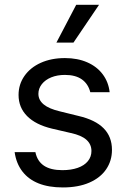

<svg xmlns="http://www.w3.org/2000/svg" viewBox="-20 -783 536 813"><path d="M254.9 -465.8Q222.7 -465.8 197.3 -455.6Q171.9 -445.3 157.2 -426.8Q142.6 -408.2 142.6 -385.7Q142.6 -359.4 165 -340.8Q187.5 -322.3 233.4 -311.5L312.5 -292Q383.8 -275.4 418.9 -239.7Q454.1 -204.1 454.1 -148.4Q454.1 -102.5 429.7 -66.4Q405.3 -30.3 358.4 -9.8Q311.5 10.7 246.1 10.7Q186.5 10.7 143.6 -6.3Q100.6 -23.4 74.7 -57.1Q48.8 -90.8 42 -138.7H129.9Q137.7 -100.6 166 -81.5Q194.3 -62.5 244.1 -62.5Q281.2 -62.5 309.1 -72.3Q336.9 -82 352.1 -100.6Q367.2 -119.1 367.2 -143.6Q367.2 -171.9 346.2 -190.9Q325.2 -210 280.3 -219.7L200.2 -238.3Q130.9 -254.9 94.7 -291.5Q58.6 -328.1 58.6 -380.9Q58.6 -425.8 83.5 -461.4Q108.4 -497.1 152.8 -517.1Q197.3 -537.1 254.9 -537.1Q308.6 -537.1 349.6 -519Q390.6 -501 415 -468.3Q439.5 -435.5 444.3 -392.6H362.3Q353.5 -427.7 326.7 -446.8Q299.8 -465.8 254.9 -465.8ZM302.7 -762.7H399.4L291 -602.5H218.8Z"/></svg>

Font: Pretendard Std Variable
Style: Regular
Weight: 400
Designer: Base glyphs from Inter by Rasmus Andersson; Hangeul glyphs from Noto Sans CJK(Source Han Sans) by Jang Soo-young and Kan
Foundry: Kil Hyung-jin
Version: Version 1.309;Glyphs 3.2 (3225)